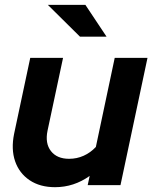

<svg xmlns="http://www.w3.org/2000/svg" viewBox="-20 -758 624 786"><path d="M205.4 8.3Q143.6 8.3 101.1 -20.3Q58.7 -48.9 41.8 -98Q25 -147.2 37.7 -210L103.8 -521H238.1L174.6 -223Q163.9 -171.2 188.5 -139.6Q213.1 -107.9 262.8 -107.9Q294.7 -107.9 322.4 -120.4Q350.1 -132.8 372.4 -156.3L449.6 -521H583.8L473.2 0H339L347.1 -37.8Q282.3 8.3 205.4 8.3ZM307.4 -607.9 175.7 -738.2H329.5L416.2 -607.9Z"/></svg>

Font: Red Hat Display
Style: Italic
Weight: 300
Italic angle: -12°
Designer: Pentagram, MCKL
Foundry: Pentagram, MCKL
Version: Version 1.023